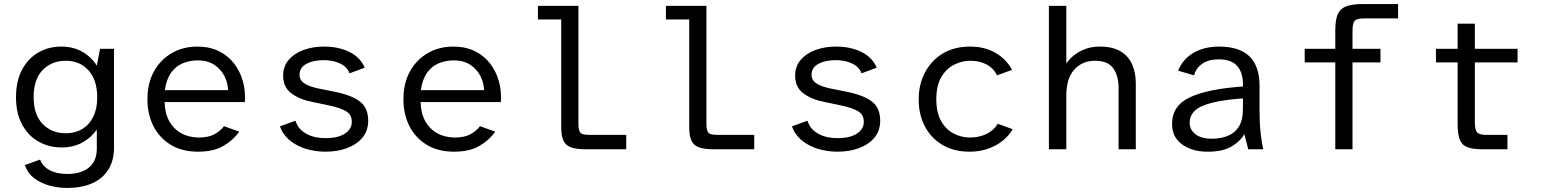

<svg xmlns="http://www.w3.org/2000/svg" viewBox="-20 -737 7624 948"><path d="M312 191Q268 191 225 179.5Q182 168 149.5 143.5Q117 119 103 78L178 51Q190 84 225 103Q260 122 314 122Q354 122 387 109Q420 96 439 68.5Q458 41 458 -3V-97Q430 -57 386 -33Q342 -9 284 -9Q221 -9 170 -38Q119 -67 89 -122.5Q59 -178 59 -256Q59 -337 89 -393Q119 -449 169.5 -478Q220 -507 282 -507Q342 -507 387 -481Q432 -455 458 -413L474 -496H543V-9Q543 56 514.5 101Q486 146 434 168.5Q382 191 312 191ZM305 -79Q351 -79 386 -100Q421 -121 440.5 -160.5Q460 -200 460 -256Q460 -342 417 -389.5Q374 -437 305 -437Q235 -437 190.5 -391Q146 -345 146 -258Q146 -171 190.5 -125Q235 -79 305 -79Z M958 12Q880 12 824 -21.5Q768 -55 738 -113.5Q708 -172 708 -247Q708 -327 740.5 -385Q773 -443 828.5 -475Q884 -507 954 -507Q1014 -507 1059.5 -485Q1105 -463 1135 -424.5Q1165 -386 1179 -336.5Q1193 -287 1189 -233H793Q794 -183 810 -149.5Q826 -116 851 -95.5Q876 -75 905 -66.5Q934 -58 962 -58Q1009 -58 1038.5 -74Q1068 -90 1086 -114L1161 -87Q1132 -45 1083 -16.5Q1034 12 958 12ZM794 -292H1106Q1105 -328 1088 -361.5Q1071 -395 1038 -417Q1005 -439 956 -439Q918 -439 883.5 -425Q849 -411 825.5 -379Q802 -347 794 -292Z M1587 12Q1538 12 1492.5 -1.5Q1447 -15 1412.5 -42.5Q1378 -70 1362 -113L1439 -141Q1451 -100 1490.5 -77.5Q1530 -55 1588 -55Q1648 -55 1682.5 -77Q1717 -99 1717 -135Q1717 -172 1687.5 -188.5Q1658 -205 1607 -216L1525 -233Q1458 -246 1418 -276.5Q1378 -307 1378 -364Q1378 -409 1405 -441Q1432 -473 1478 -490Q1524 -507 1580 -507Q1651 -507 1704.5 -481Q1758 -455 1781 -403L1706 -375Q1694 -407 1659 -423.5Q1624 -440 1578 -440Q1526 -440 1492.5 -421.5Q1459 -403 1459 -369Q1459 -341 1482.5 -325.5Q1506 -310 1548 -301L1632 -284Q1714 -268 1756 -236.5Q1798 -205 1798 -141Q1798 -92 1770 -58Q1742 -24 1694.5 -6Q1647 12 1587 12Z M2222 12Q2144 12 2088 -21.5Q2032 -55 2002 -113.5Q1972 -172 1972 -247Q1972 -327 2004.5 -385Q2037 -443 2092.5 -475Q2148 -507 2218 -507Q2278 -507 2323.5 -485Q2369 -463 2399 -424.5Q2429 -386 2443 -336.5Q2457 -287 2453 -233H2057Q2058 -183 2074 -149.5Q2090 -116 2115 -95.5Q2140 -75 2169 -66.5Q2198 -58 2226 -58Q2273 -58 2302.5 -74Q2332 -90 2350 -114L2425 -87Q2396 -45 2347 -16.5Q2298 12 2222 12ZM2058 -292H2370Q2369 -328 2352 -361.5Q2335 -395 2302 -417Q2269 -439 2220 -439Q2182 -439 2147.5 -425Q2113 -411 2089.5 -379Q2066 -347 2058 -292Z M2871 0Q2825 0 2799 -9.5Q2773 -19 2762 -42.5Q2751 -66 2751 -109V-641H2636V-708H2836V-125Q2836 -93 2845.5 -82Q2855 -71 2891 -71H3072V0Z M3503 0Q3457 0 3431 -9.5Q3405 -19 3394 -42.5Q3383 -66 3383 -109V-641H3268V-708H3468V-125Q3468 -93 3477.5 -82Q3487 -71 3523 -71H3704V0Z M4115 12Q4066 12 4020.5 -1.5Q3975 -15 3940.5 -42.5Q3906 -70 3890 -113L3967 -141Q3979 -100 4018.5 -77.5Q4058 -55 4116 -55Q4176 -55 4210.5 -77Q4245 -99 4245 -135Q4245 -172 4215.5 -188.5Q4186 -205 4135 -216L4053 -233Q3986 -246 3946 -276.5Q3906 -307 3906 -364Q3906 -409 3933 -441Q3960 -473 4006 -490Q4052 -507 4108 -507Q4179 -507 4232.5 -481Q4286 -455 4309 -403L4234 -375Q4222 -407 4187 -423.5Q4152 -440 4106 -440Q4054 -440 4020.5 -421.5Q3987 -403 3987 -369Q3987 -341 4010.5 -325.5Q4034 -310 4076 -301L4160 -284Q4242 -268 4284 -236.5Q4326 -205 4326 -141Q4326 -92 4298 -58Q4270 -24 4222.5 -6Q4175 12 4115 12Z M4766 12Q4690 12 4633.5 -21.5Q4577 -55 4546.5 -113Q4516 -171 4516 -246Q4516 -320 4547 -379Q4578 -438 4634.5 -472.5Q4691 -507 4770 -507Q4841 -507 4894.5 -476.5Q4948 -446 4977 -392L4903 -365Q4886 -400 4851.5 -418.5Q4817 -437 4771 -437Q4729 -437 4690 -417Q4651 -397 4627 -355Q4603 -313 4603 -247Q4603 -181 4627 -139Q4651 -97 4689 -77.5Q4727 -58 4769 -58Q4816 -58 4852.5 -76.5Q4889 -95 4906 -126L4980 -99Q4963 -69 4933 -44Q4903 -19 4861 -3.5Q4819 12 4766 12Z M5159 0V-708H5245V-423Q5256 -441 5278.5 -460.5Q5301 -480 5334.5 -493.5Q5368 -507 5410 -507Q5473 -507 5512 -484Q5551 -461 5569.5 -420Q5588 -379 5588 -325V0H5503V-303Q5503 -363 5476.5 -400Q5450 -437 5387 -437Q5323 -437 5284 -393Q5245 -349 5245 -267V0Z M5943 12Q5866 12 5816.5 -24Q5767 -60 5767 -125Q5767 -215 5855 -256.5Q5943 -298 6117 -310V-321Q6117 -379 6088.5 -411.5Q6060 -444 5997 -444Q5946 -444 5915 -421.5Q5884 -399 5876 -365L5797 -388Q5819 -444 5872 -475.5Q5925 -507 5999 -507Q6100 -507 6149.5 -458.5Q6199 -410 6199 -313V-191Q6199 -126 6204.5 -79Q6210 -32 6217 0H6143L6124 -75Q6104 -39 6060.5 -13.5Q6017 12 5943 12ZM5963 -52Q6007 -52 6042 -66Q6077 -80 6097 -112Q6117 -144 6117 -198V-251Q5985 -242 5919.5 -215Q5854 -188 5854 -131Q5854 -96 5883 -74Q5912 -52 5963 -52Z M6573 0V-429H6422V-496H6573V-588Q6573 -640 6585.5 -667.5Q6598 -695 6627.5 -706Q6657 -717 6708 -717H6883V-646H6715Q6680 -646 6669 -634.5Q6658 -623 6658 -584V-496H6796V-429H6658V0Z M7301 0Q7254 0 7227 -9.5Q7200 -19 7188.5 -45.5Q7177 -72 7177 -124V-429H7070V-496H7177V-620H7262V-496H7473V-429H7262V-136Q7262 -95 7273.5 -83Q7285 -71 7320 -71H7423V0Z"/></svg>

Font: Atkinson Hyperlegible Mono ExtraLight
Style: Regular
Weight: 400
Monospace: yes
Version: Version 2.001